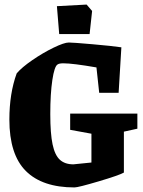

<svg xmlns="http://www.w3.org/2000/svg" viewBox="-20 -808 626 840"><path d="M21 -285Q21 -399 53 -487Q75 -513 121.5 -545Q168 -577 214.5 -599.5Q261 -622 281 -622Q299 -622 384.5 -614.5Q470 -607 511 -601L499 -402H414L402 -513Q298 -531 257 -531Q239 -531 232 -526Q218 -518 209 -458Q200 -398 200 -309Q200 -224 210 -176.5Q220 -129 242 -109Q264 -89 301 -89L380 -97V-223L287 -240V-311H581V-245L522 -232V-53Q501 -41 411.5 -14.5Q322 12 306 12Q165 12 93 -60Q21 -132 21 -285ZM239 -659 229 -781 359 -788 383 -760 372 -659Z"/></svg>

Font: Grenze ExtraBold
Style: Regular
Weight: 800
Designer: Renata Polastri
Foundry: Omnibus-Type
Version: Version 1.002; ttfautohint (v1.8)